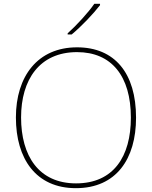

<svg xmlns="http://www.w3.org/2000/svg" viewBox="-20 -972 794 1002"><path d="M502 -945V-952H472C443 -909 378 -838 333 -798V-792H354C407 -836 467 -900 502 -945ZM690 -358C690 -590 579 -725 382 -725C177 -725 63 -574 63 -359C63 -143 168 10 376 10C587 10 690 -143 690 -358ZM90 -359C90 -556 186 -700 382 -700C562 -700 663 -575 663 -358C663 -156 573 -15 377 -15C182 -15 90 -159 90 -359Z"/></svg>

Font: Noto Sans Lao Thin
Style: Regular
Weight: 100
Designer: Monotype Design Team
Foundry: Monotype Imaging Inc.
Version: Version 2.003